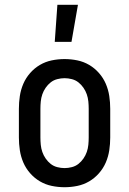

<svg xmlns="http://www.w3.org/2000/svg" viewBox="-20 -775 540 803"><path d="M250 8Q223 8 196.5 2.5Q170 -3 147 -16.5Q124 -30 106 -50.5Q88 -71 77.5 -95.5Q67 -120 63 -146.5Q59 -173 59 -200V-320Q59 -347 63 -373.5Q67 -400 77.5 -424.5Q88 -449 106 -469.5Q124 -490 147 -503.5Q170 -517 196.5 -522.5Q223 -528 250 -528Q277 -528 303.5 -522.5Q330 -517 353 -503.5Q376 -490 394 -469.5Q412 -449 422.5 -424.5Q433 -400 437 -373.5Q441 -347 441 -320V-200Q441 -173 437 -146.5Q433 -120 422.5 -95.5Q412 -71 394 -50.5Q376 -30 353 -16.5Q330 -3 303.5 2.5Q277 8 250 8ZM250 -72Q265 -72 280.5 -76Q296 -80 308 -89.5Q320 -99 329 -112Q338 -125 343 -139.5Q348 -154 349.5 -169.5Q351 -185 351 -200V-320Q351 -335 349.5 -350.5Q348 -366 343 -380.5Q338 -395 329 -408Q320 -421 308 -430.5Q296 -440 280.5 -444Q265 -448 250 -448Q235 -448 219.5 -444Q204 -440 192 -430.5Q180 -421 171 -408Q162 -395 157 -380.5Q152 -366 150.5 -350.5Q149 -335 149 -320V-200Q149 -185 150.5 -169.5Q152 -154 157 -139.5Q162 -125 171 -112Q180 -99 192 -89.5Q204 -80 219.5 -76Q235 -72 250 -72ZM209 -600 220 -755H306L279 -600Z"/></svg>

Font: Iosevka Curly Slab Medium
Style: Regular
Weight: 500
Monospace: yes
Designer: Belleve Invis
Foundry: Belleve Invis
Version: Version 22.1.2; ttfautohint (v1.8.4)